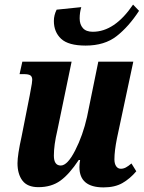

<svg xmlns="http://www.w3.org/2000/svg" viewBox="-20 -804 624 834"><path d="M325 -78Q325 -93 328 -109H322Q281 -47 242 -19Q203 9 147 9Q99 9 77.5 -19.5Q56 -48 56 -95Q56 -131 74 -212L109 -389Q110 -393 113 -411Q120 -446 120 -457Q120 -471 112 -476.5Q104 -482 84 -482H65L77 -536H291L229 -237Q214 -174 214 -128Q214 -85 244 -85Q273 -85 306.5 -150.5Q340 -216 358 -296L407 -536H559L488 -203Q477 -148 477 -112Q477 -93 484.5 -82Q492 -71 505 -71Q516 -71 526.5 -76.5Q537 -82 551 -94L572 -60Q545 -28 512 -9Q479 10 430 10Q325 10 325 -78ZM214 -713Q214 -738 226 -762L333 -773Q326 -749 326 -724Q326 -698 340 -682Q354 -666 383 -666Q478 -666 558 -784L584 -757Q539 -688 486.5 -647Q434 -606 352 -606Q277 -606 245.5 -635.5Q214 -665 214 -713Z"/></svg>

Font: Noto Serif CondExtraBold
Style: Italic
Weight: 800
Width: 3
Italic angle: -12°
Designer: Monotype Design Team
Foundry: Monotype Imaging Inc.
Version: Version 1.001